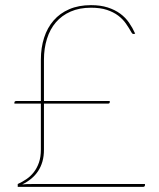

<svg xmlns="http://www.w3.org/2000/svg" viewBox="-20 -727 620 747"><path d="M36 -328Q36 -331 38.2 -332.5Q40.5 -334 43 -334H139V-495Q139 -541 151.5 -580Q164 -619 188.5 -647.2Q213 -675.5 249.5 -691.2Q286 -707 334 -707Q371 -707 399 -698Q427 -689 447.5 -674Q468 -659 482 -638.8Q496 -618.5 506 -596L501 -595Q496 -593.5 492 -600Q482 -618 469.8 -635.5Q457.5 -653 439.5 -666.5Q421.5 -680 396 -688.5Q370.5 -697 334 -697Q289 -697 254.8 -682Q220.5 -667 197.5 -640.2Q174.5 -613.5 162.8 -576.2Q151 -539 151 -495V-334H407V-329Q407 -326.5 405.2 -325.2Q403.5 -324 401 -324H151V-145Q151 -119 145 -98.2Q139 -77.5 128 -61Q117 -44.5 101.5 -31.8Q86 -19 66.5 -9.5Q76.5 -10.5 84.8 -10.8Q93 -11 103 -11H544V-6Q544 -3.5 542 -1.8Q540 0 537 0H49V-11Q66.5 -19 82.8 -30Q99 -41 111.5 -57Q124 -73 131.5 -94.5Q139 -116 139 -145V-324H36Z"/></svg>

Font: Lato 2
Style: Regular
Weight: 100
Designer: Lukasz Dziedzic with Adam Twardoch and Botio Nikoltchev
Foundry: tyPoland Lukasz Dziedzic
Version: Version 2.015; 2015-08-06; http://www.latofonts.com/